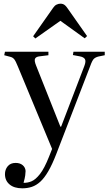

<svg xmlns="http://www.w3.org/2000/svg" viewBox="-20 -793 589 1043"><path d="M101 230Q57 230 32 209Q7 188 7 153Q7 128 22 110Q37 92 65 92Q89 92 103.5 104.5Q118 117 119 136Q119 145 117 160Q115 175 108 200Q129 201 151 192Q173 183 197 152.5Q221 122 246 59L263 16L77 -432Q65 -462 57 -471.5Q49 -481 37 -484L3 -493L7 -512H243V-493L195 -487Q176 -485 170.5 -474.5Q165 -464 176 -437L308 -105H312L438 -434Q448 -460 441.5 -471.5Q435 -483 413 -487L376 -494L379 -512H549V-493L515 -486Q499 -482 490 -473.5Q481 -465 470 -434L286 43Q264 100 242.5 137Q221 174 199 194Q177 214 153 222Q129 230 101 230ZM172 -584 160 -596 269 -751Q277 -763 287.5 -768Q298 -773 308 -773Q315 -773 321.5 -771Q328 -769 334.5 -763Q341 -757 349 -745L453 -597L440 -585L308 -680Z"/></svg>

Font: Literata 60pt
Style: Regular
Weight: 400
Designer: Latin by Veronika Burian and Jose Scaglione. Greek by Irene Vlachou. Cyrillic by Vera Evstafieva.
Foundry: TypeTogether
Version: Version 3.002